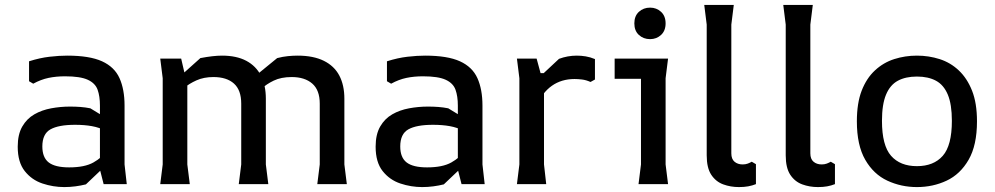

<svg xmlns="http://www.w3.org/2000/svg" viewBox="-20 -748 4041 780"><path d="M401 0 386 -59V-319Q386 -357 376.5 -383.5Q367 -410 336.5 -424Q306 -438 244 -438Q208 -438 177 -431.5Q146 -425 115 -408L98 -418V-499Q142 -513 181.5 -517.5Q221 -522 253 -522Q344 -522 394.5 -499Q445 -476 465.5 -430.5Q486 -385 486 -319V-80L495 0ZM241 12Q196 12 152.5 -2.5Q109 -17 80.5 -53Q52 -89 52 -152Q52 -202 70.5 -234Q89 -266 119.5 -283.5Q150 -301 188 -308Q226 -315 264 -315Q286 -315 306.5 -313.5Q327 -312 347 -308L411 -269V-216Q384 -230 353.5 -235.5Q323 -241 285 -241Q218 -241 185 -222.5Q152 -204 152 -153Q152 -108 178 -88Q204 -68 261 -68Q324 -68 359.5 -88Q395 -108 414 -136L429 -94L329 1Q309 6 286.5 9Q264 12 241 12Z M1269 0 1279 -80V-327Q1279 -382 1248.5 -408.5Q1218 -435 1165 -435Q1122 -435 1092 -420.5Q1062 -406 1042.5 -387.5Q1023 -369 1013 -356V-436L1106 -512Q1129 -518 1150 -520Q1171 -522 1189 -522Q1253 -522 1295.5 -501Q1338 -480 1358.5 -441Q1379 -402 1379 -347V-80L1389 0ZM631 0 641 -80V-430L631 -510H716L741 -402V-80L751 0ZM950 0 960 -80V-327Q960 -382 930.5 -408.5Q901 -435 847 -435Q808 -435 778 -421.5Q748 -408 728.5 -391Q709 -374 698 -362V-426L794 -512Q820 -517 842 -519.5Q864 -522 882 -522Q941 -522 980.5 -501Q1020 -480 1040 -441Q1060 -402 1060 -347V-80L1070 0Z M1855 0 1840 -59V-319Q1840 -357 1830.5 -383.5Q1821 -410 1790.5 -424Q1760 -438 1698 -438Q1662 -438 1631 -431.5Q1600 -425 1569 -408L1552 -418V-499Q1596 -513 1635.5 -517.5Q1675 -522 1707 -522Q1798 -522 1848.5 -499Q1899 -476 1919.5 -430.5Q1940 -385 1940 -319V-80L1949 0ZM1695 12Q1650 12 1606.5 -2.5Q1563 -17 1534.5 -53Q1506 -89 1506 -152Q1506 -202 1524.5 -234Q1543 -266 1573.5 -283.5Q1604 -301 1642 -308Q1680 -315 1718 -315Q1740 -315 1760.5 -313.5Q1781 -312 1801 -308L1865 -269V-216Q1838 -230 1807.5 -235.5Q1777 -241 1739 -241Q1672 -241 1639 -222.5Q1606 -204 1606 -153Q1606 -108 1632 -88Q1658 -68 1715 -68Q1778 -68 1813.5 -88Q1849 -108 1868 -136L1883 -94L1783 1Q1763 6 1740.5 9Q1718 12 1695 12Z M2080 0 2090 -80V-430L2080 -510H2160L2176 -451H2190V-80L2199 0ZM2159 -317V-423L2251 -509Q2286 -522 2323 -522Q2341 -522 2359.5 -519Q2378 -516 2397 -508V-425L2379 -415Q2361 -423 2344.5 -425Q2328 -427 2314 -427Q2261 -427 2222 -399.5Q2183 -372 2159 -317Z M2621 -589Q2594 -589 2575.5 -606Q2557 -623 2557 -653Q2557 -683 2575.5 -700Q2594 -717 2621 -717Q2647 -717 2665.5 -700Q2684 -683 2684 -653Q2684 -623 2665.5 -606Q2647 -589 2621 -589ZM2574 0 2584 -80V-428H2477V-510H2694L2684 -430V-80L2694 0Z M3051 -81V0Q3036 6 3019.5 9Q3003 12 2982 12Q2948 12 2918 1Q2888 -10 2869.5 -38Q2851 -66 2851 -117V-648L2841 -728H2961L2951 -648V-125Q2951 -102 2964 -91Q2977 -80 2997 -80Q3009 -80 3018 -83.5Q3027 -87 3034 -91Z M3372 -81V0Q3357 6 3340.5 9Q3324 12 3303 12Q3269 12 3239 1Q3209 -10 3190.5 -38Q3172 -66 3172 -117V-648L3162 -728H3282L3272 -648V-125Q3272 -102 3285 -91Q3298 -80 3318 -80Q3330 -80 3339 -83.5Q3348 -87 3355 -91Z M3705 12Q3641 12 3585 -14Q3529 -40 3495 -99Q3461 -158 3461 -255Q3461 -329 3480.5 -379.5Q3500 -430 3534.5 -462Q3569 -494 3613 -508Q3657 -522 3705 -522Q3753 -522 3797 -508Q3841 -494 3875 -462Q3909 -430 3929 -379.5Q3949 -329 3949 -255Q3949 -158 3915 -99Q3881 -40 3825.5 -14Q3770 12 3705 12ZM3705 -73Q3773 -73 3810 -115Q3847 -157 3847 -257Q3847 -324 3830.5 -363.5Q3814 -403 3782.5 -420Q3751 -437 3705 -437Q3659 -437 3627.5 -420Q3596 -403 3579.5 -363.5Q3563 -324 3563 -257Q3563 -157 3600 -115Q3637 -73 3705 -73Z"/></svg>

Font: AR One Sans Medium
Style: Regular
Weight: 500
Designer: Niteesh Yadav
Foundry: Niteesh Yadav
Version: Version 1.001;gftools[0.9.33]